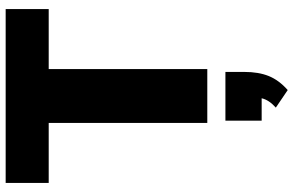

<svg xmlns="http://www.w3.org/2000/svg" viewBox="-199 -553 1036 678"><g transform="rotate(-90 319.0 -214.0)"><path d="M224 -560H12V-712H626V-560H414V0H224ZM404 64V131Q404 181 389.5 217Q375 253 340 284L278 242Q305 218 311 192H232V64Z"/></g></svg>

Font: Muli Black
Style: Regular
Weight: 900
Designer: Vernon Adams
Foundry: Vernon Adams
Version: Version 2.001